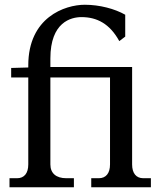

<svg xmlns="http://www.w3.org/2000/svg" viewBox="-20 -788 680 808"><path d="M27 -502V-462H99V-96C99 -59 82 -38 52 -38H20V0H291V-38H259C216 -38 192 -59 192 -96V-462H443V-96C443 -59 426 -38 396 -38H364V0H615V-38H583C553 -38 536 -59 536 -96V-506H192V-542C192 -695 279 -716 323 -716C388 -716 442 -688 482 -615L507 -634V-726C463 -751 399 -768 337 -768C253 -768 99 -715 99 -513V-504Z"/></svg>

Font: LT Superior Serif Medium
Style: Regular
Weight: 500
Designer: Daniel Lyons
Foundry: LyonsType
Version: Version 2.120;FEAKit 1.0